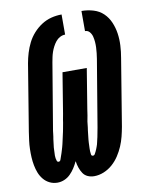

<svg xmlns="http://www.w3.org/2000/svg" viewBox="-84 -796 668 865"><g transform="rotate(-10 250.0 -363.5)"><path d="M277 8Q261 8 247.5 2Q234 -4 226 -16Q218 -28 213 -42.5Q208 -57 206 -72Q206 -72 206 -72Q206 -72 205 -72Q198 -57 189 -43Q180 -29 168 -17Q156 -5 140.5 1.5Q125 8 109 8Q90 8 73.5 0Q57 -8 45.5 -22Q34 -36 27.5 -52.5Q21 -69 17.5 -87.5Q14 -106 13 -124.5Q12 -143 12.5 -162.5Q13 -182 15.5 -201Q18 -220 21 -240L71 -545Q75 -568 82 -591Q89 -614 100 -636Q111 -658 128 -677Q145 -696 166 -709.5Q187 -723 210.5 -729Q234 -735 258 -735V-643Q246 -643 234.5 -637Q223 -631 215 -621Q207 -611 201 -599.5Q195 -588 191 -576.5Q187 -565 184.5 -553Q182 -541 180 -530L129 -225Q128 -218 127.5 -212Q127 -206 126 -200Q125 -194 124 -188Q123 -182 122.5 -175.5Q122 -169 121 -163Q120 -157 119.5 -151Q119 -145 119 -139Q119 -133 118.5 -126.5Q118 -120 118 -114Q118 -108 119 -102Q120 -96 122 -90Q124 -84 130 -84Q137 -84 139.5 -92Q142 -100 144.5 -106.5Q147 -113 149 -119.5Q151 -126 153 -132.5Q155 -139 157 -146Q159 -153 160.5 -159.5Q162 -166 163.5 -173Q165 -180 166.5 -186.5Q168 -193 169.5 -200Q171 -207 172.5 -213.5Q174 -220 175 -226.5Q176 -233 177.5 -240Q179 -247 180 -253.5Q181 -260 182 -267Q183 -274 184.5 -280.5Q186 -287 187 -294L217 -478H328L298 -294Q297 -287 296 -280.5Q295 -274 294 -267Q293 -260 291.5 -253.5Q290 -247 289 -240Q288 -233 287.5 -226.5Q287 -220 286 -213Q285 -206 284 -199.5Q283 -193 282.5 -186Q282 -179 281 -172.5Q280 -166 279.5 -159Q279 -152 278.5 -145.5Q278 -139 278 -132Q278 -125 277.5 -118.5Q277 -112 277.5 -105.5Q278 -99 279 -91.5Q280 -84 287 -84Q293 -84 296 -89.5Q299 -95 301.5 -100Q304 -105 306 -110Q308 -115 310 -120.5Q312 -126 313.5 -131Q315 -136 316 -141.5Q317 -147 318.5 -152.5Q320 -158 321 -163Q322 -168 323 -173.5Q324 -179 325 -184Q326 -189 327 -194.5Q328 -200 329 -205L380 -510Q382 -523 383.5 -536Q385 -549 385.5 -562Q386 -575 385 -587.5Q384 -600 381 -612Q378 -624 370 -633.5Q362 -643 349 -643V-735Q377 -735 403.5 -727Q430 -719 448.5 -701Q467 -683 477.5 -658.5Q488 -634 492 -607Q496 -580 494.5 -551.5Q493 -523 488 -495L438 -190Q434 -168 428.5 -146Q423 -124 414 -103Q405 -82 392 -62Q379 -42 361 -26Q343 -10 321 -1Q299 8 277 8Z"/></g></svg>

Font: Iosevka Slab Heavy Oblique
Style: Regular
Weight: 900
Italic angle: -9°
Monospace: yes
Designer: Belleve Invis
Foundry: Belleve Invis
Version: Version 11.1.1; ttfautohint (v1.8.3)